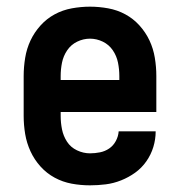

<svg xmlns="http://www.w3.org/2000/svg" viewBox="-20 -548 540 576"><path d="M250 8Q222 8 195 3Q168 -2 144 -15Q120 -28 101.5 -48.5Q83 -69 71.5 -94Q60 -119 55.5 -146Q51 -173 51 -200V-320Q51 -347 55.5 -374.5Q60 -402 71.5 -426.5Q83 -451 101.5 -471.5Q120 -492 144 -505Q168 -518 195.5 -523Q223 -528 250 -528Q277 -528 304.5 -523Q332 -518 356 -505Q380 -492 398.5 -471.5Q417 -451 428.5 -426.5Q440 -402 444.5 -374.5Q449 -347 449 -320V-212H162V-200Q162 -180 166 -160Q170 -140 181 -123Q192 -106 211 -97Q230 -88 250 -88Q265 -88 280 -91Q295 -94 307.5 -102.5Q320 -111 327.5 -125Q335 -139 336 -154H447Q447 -130 440 -107Q433 -84 419 -64Q405 -44 385.5 -30Q366 -16 343.5 -7Q321 2 297.5 5Q274 8 250 8ZM162 -308H338V-320Q338 -340 334 -360Q330 -380 318.5 -397Q307 -414 288.5 -423Q270 -432 250 -432Q230 -432 211.5 -423Q193 -414 181.5 -397Q170 -380 166 -360Q162 -340 162 -320Z"/></svg>

Font: Iosevka Term Curly
Style: Bold
Weight: 700
Designer: Belleve Invis
Foundry: Belleve Invis
Version: Version 32.3.0